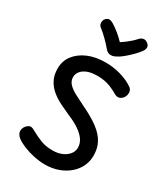

<svg xmlns="http://www.w3.org/2000/svg" viewBox="-250 -1149 1123 1281"><g transform="rotate(30 312.0 -508.0)"><path d="M544 -710Q551 -704 555.5 -695.5Q560 -687 560 -674Q560 -658 553 -644.5Q546 -631 534 -622.5Q522 -614 508 -614Q498 -614 486.5 -620Q475 -626 457 -636Q427 -652 395.5 -660.5Q364 -669 319 -669Q275 -669 245 -657Q215 -645 199.5 -625Q184 -605 184 -581Q184 -551 205.5 -528.5Q227 -506 263 -487.5Q299 -469 341 -448Q419 -411 468.5 -374Q518 -337 541.5 -294Q565 -251 565 -194Q565 -151 547 -112.5Q529 -74 495 -44.5Q461 -15 414.5 2Q368 19 311 19Q271 19 226.5 9.5Q182 0 145.5 -15Q109 -30 87 -46Q58 -69 58 -94Q58 -109 65 -122Q72 -135 83.5 -144Q95 -153 106 -153Q114 -153 124.5 -148.5Q135 -144 148 -136Q177 -120 216 -104Q255 -88 310 -88Q350 -88 381 -101.5Q412 -115 430 -137.5Q448 -160 448 -188Q448 -220 429.5 -247.5Q411 -275 375 -300Q339 -325 283 -348Q245 -365 206.5 -384Q168 -403 136 -429.5Q104 -456 85 -492.5Q66 -529 66 -579Q66 -637 99 -680.5Q132 -724 190 -749Q248 -774 326 -774Q388 -774 446 -756.5Q504 -739 544 -710ZM436 -1020Q448 -1033 464.5 -1036Q481 -1039 499 -1024Q513 -1013 513 -998Q513 -983 503 -968Q488 -947 466.5 -925Q445 -903 423 -884Q401 -865 384 -854Q369 -845 356 -839Q343 -833 328 -833Q315 -833 304.5 -839Q294 -845 285 -856Q264 -881 237.5 -907.5Q211 -934 177 -961Q165 -971 164.5 -989.5Q164 -1008 176 -1022Q189 -1035 203 -1034.5Q217 -1034 235 -1023Q261 -1007 289 -984Q317 -961 338 -938Q355 -949 371.5 -961.5Q388 -974 405 -989Q422 -1004 436 -1020Z"/></g></svg>

Font: Playpen Sans Medium
Style: Regular
Weight: 500
Designer: Laura Meseguer, Veronika Burian, José Scaglione
Foundry: TypeTogether
Version: Version 1.001